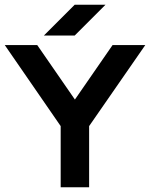

<svg xmlns="http://www.w3.org/2000/svg" viewBox="-20 -790 633 810"><path d="M425 -770H295L165 -640H295ZM236 0H356V-258L593 -600H455L296 -370L137 -600H0L236 -258Z"/></svg>

Font: Gauge Heavy
Style: Bold
Weight: 900
Designer: Daniel Pimley
Foundry: Daniel Pimley
Version: Version 1.003;PS 001.001;hotconv 1.0.56